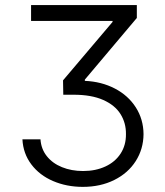

<svg xmlns="http://www.w3.org/2000/svg" viewBox="-20 -727 649 757"><path d="M307.6 -52.7Q356.9 -52.7 395.5 -70.6Q434.1 -88.4 455.6 -121.6Q477.1 -154.8 476.6 -198.2Q477.1 -242.2 455.1 -277.3Q433.1 -312.5 386.7 -333Q340.3 -353.5 270.5 -353.5H229.5L228.5 -410.2L423.8 -640.6V-644.5H102.5V-707H519.5V-656.2L314.5 -413.1V-408.2Q380.4 -405.3 432.9 -377.9Q485.4 -350.6 515.4 -303.7Q545.4 -256.8 545.9 -198.2Q545.4 -139.2 515.1 -91.8Q484.9 -44.4 430.4 -17.3Q376 9.8 306.6 9.8Q242.7 9.8 189.2 -13.2Q135.7 -36.1 103.5 -78.9Q71.3 -121.6 68.4 -177.7H139.6Q142.1 -139.6 164.6 -111.3Q187 -83 224.4 -67.9Q261.7 -52.7 307.6 -52.7Z"/></svg>

Font: Pretendard Std Light
Style: Regular
Weight: 300
Designer: Base glyphs from Inter by Rasmus Andersson; Hangeul glyphs from Noto Sans CJK(Source Han Sans) by Jang Soo-young and Kan
Foundry: Kil Hyung-jin
Version: Version 1.309